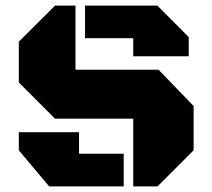

<svg xmlns="http://www.w3.org/2000/svg" viewBox="-20 -668 761 688"><path d="M457.5 0V-242.7H177.2L47.4 -372.6V-518.6L177.2 -647.9H250.5V-418H548.3L673.8 -288.1V-129.4L544.4 0ZM457.5 -466.3V-531.2H284.7V-647.9H543.9L656.2 -535.2V-466.3ZM156.2 0 47.4 -129.4V-194.3H263.2V-117.2H423.3V0Z"/></svg>

Font: Black Ops One
Style: Regular
Weight: 400
Designer: James Grieshaber, Eben Sorkin
Foundry: Sorkin Type Co.
Version: Version 1.004; ttfautohint (v1.8.4.7-5d5b)